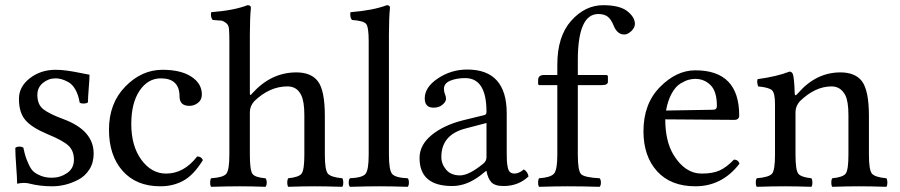

<svg xmlns="http://www.w3.org/2000/svg" viewBox="-20 -718 3469 740"><path d="M39 -148Q44 -153 56 -153Q64 -153 70 -149Q75 -126 78.5 -115Q82 -104 90.5 -85Q99 -66 109 -57Q119 -48 137.5 -40.5Q156 -33 180 -33Q212 -33 238.5 -51Q265 -69 265 -103Q265 -136 244.5 -156Q224 -176 163 -201Q103 -226 78 -255Q53 -284 53 -337Q53 -384 95 -416.5Q137 -449 194 -449Q217 -449 241 -445.5Q265 -442 291.5 -436.5Q318 -431 325 -430Q325 -414 322 -378Q319 -342 319 -324Q315 -319 301 -319Q291 -319 287 -323Q282 -353 270.5 -373Q259 -393 243.5 -401.5Q228 -410 216.5 -413Q205 -416 194 -416Q167 -416 145.5 -398.5Q124 -381 124 -352Q124 -315 147 -297Q170 -279 224 -259Q341 -216 341 -126Q341 -91 324.5 -65Q308 -39 282 -25.5Q256 -12 231 -6Q206 0 182 0Q133 0 91 -11Q84 -13 71 -13Q61 -13 46 -10Q46 -30 42.5 -76.5Q39 -123 39 -148Z M762 -101Q727 -44 687.5 -22Q648 0 598 0Q505 0 452.5 -59.5Q400 -119 400 -218Q400 -320 463 -384.5Q526 -449 606 -449Q677 -449 717.5 -422.5Q758 -396 758 -354Q758 -333 743 -321.5Q728 -310 710 -310Q672 -310 672 -346Q672 -416 600 -416Q550 -416 518 -368.5Q486 -321 486 -240Q486 -155 525 -102Q564 -49 620 -49Q689 -49 740 -115Q756 -115 762 -101Z M943 -286V-122Q943 -62 953 -48Q963 -34 1003 -31Q1008 -26 1008 -14Q1008 -3 1003 2Q947 0 904 0Q860 0 794 2Q790 -2 790 -14Q790 -27 794 -31Q840 -34 852 -48Q864 -62 864 -122V-559Q864 -591 862.5 -607Q861 -623 850 -630.5Q839 -638 833 -638.5Q827 -639 800 -641Q793 -648 793 -663Q793 -665 793.5 -667.5Q794 -670 794 -671Q883 -678 934 -698Q947 -698 947 -688Q943 -648 943 -583V-358Q943 -346 952 -358Q1025 -439 1122 -439Q1179 -439 1205 -405Q1232 -370 1232 -271V-122Q1232 -63 1243.5 -49Q1255 -35 1299 -31Q1303 -27 1303 -14Q1303 -2 1299 2Q1233 0 1193 0Q1147 0 1091 2Q1087 -4 1087 -14Q1087 -25 1091 -31Q1132 -35 1142.5 -49Q1153 -63 1153 -122V-274Q1153 -327 1141 -351Q1125 -385 1088 -385Q1019 -385 960 -328Q943 -309 943 -286Z M1401 -122V-559Q1401 -614 1391 -626Q1381 -638 1337 -641Q1330 -647 1330 -663Q1330 -669 1331 -671Q1418 -678 1471 -698Q1483 -698 1483 -688Q1479 -648 1479 -583V-122Q1479 -62 1491.5 -47.5Q1504 -33 1551 -31Q1556 -27 1556 -14Q1556 -2 1551 2Q1487 0 1441 0Q1397 0 1329 2Q1324 -2 1324 -14Q1324 -27 1329 -31Q1376 -33 1388.5 -47.5Q1401 -62 1401 -122Z M1855 -244 1775 -223Q1681 -199 1681 -113Q1681 -86 1699.5 -64Q1718 -42 1753 -42Q1787 -42 1841 -86Q1855 -96 1855 -112ZM1691 -375Q1691 -364 1695 -355Q1699 -346 1699 -337Q1699 -326 1685.5 -314.5Q1672 -303 1651 -303Q1617 -303 1617 -339Q1617 -382 1668 -416Q1719 -450 1781 -450Q1933 -450 1933 -281V-134Q1933 -111 1933.5 -100Q1934 -89 1936.5 -75Q1939 -61 1945.5 -55Q1952 -49 1963 -49Q1980 -49 1999 -65Q2014 -56 2017 -38Q1978 -1 1921 -1Q1887 -1 1873.5 -16Q1860 -31 1855 -59H1853L1833 -43Q1779 -1 1723 -1Q1597 -1 1597 -109Q1597 -159 1643 -197Q1689 -235 1763 -254L1849 -275Q1855 -278 1855 -287Q1855 -417 1773 -417Q1740 -417 1715.5 -407Q1691 -397 1691 -375Z M2207 -122Q2207 -60 2219.5 -47Q2232 -34 2291 -31Q2296 -26 2296 -14Q2296 -3 2291 2Q2221 0 2168 0Q2128 0 2058 2Q2054 -2 2054 -14Q2054 -27 2058 -31Q2102 -34 2115 -48.5Q2128 -63 2128 -122V-390H2059Q2054 -390 2054 -396V-409Q2054 -429 2077 -429H2128V-469Q2128 -578 2181.5 -638Q2235 -698 2305 -698Q2365 -698 2395 -677Q2427 -653 2427 -626Q2427 -611 2413 -598Q2399 -585 2386 -585Q2360 -585 2346 -617Q2336 -643 2322.5 -653.5Q2309 -664 2286 -664Q2207 -664 2207 -486V-429H2315Q2323 -429 2323 -423V-403Q2323 -390 2300 -390H2207Z M2547 -292 2728 -295Q2743 -295 2743 -309Q2743 -366 2718.5 -390Q2694 -414 2660 -414Q2647 -414 2634 -410.5Q2621 -407 2602.5 -396Q2584 -385 2569 -358Q2554 -331 2547 -292ZM2660 0Q2565 0 2512.5 -58Q2460 -116 2460 -212Q2460 -318 2523.5 -382.5Q2587 -447 2660 -447Q2829 -447 2829 -273Q2829 -256 2810 -256L2544 -258Q2544 -174 2576 -121Q2620 -49 2685 -49Q2727 -49 2753.5 -61Q2780 -73 2809 -103Q2826 -102 2830 -87Q2763 0 2660 0Z M3055 -358Q3125 -439 3219 -439Q3276 -439 3302 -405Q3329 -369 3329 -271V-122Q3329 -63 3340.5 -49Q3352 -35 3396 -31Q3400 -27 3400 -14Q3400 -2 3396 2Q3336 0 3290 0Q3248 0 3188 2Q3184 -2 3184 -14Q3184 -27 3188 -31Q3229 -35 3239.5 -49Q3250 -63 3250 -122V-274Q3250 -327 3238 -351Q3220 -385 3185 -385Q3122 -385 3063 -328Q3046 -309 3046 -286V-122Q3046 -63 3056.5 -49Q3067 -35 3107 -31Q3111 -27 3111 -14Q3111 -2 3107 2Q3047 0 3007 0Q2957 0 2897 2Q2893 -2 2893 -14Q2893 -27 2897 -31Q2944 -35 2955.5 -48.5Q2967 -62 2967 -122V-317Q2967 -359 2955.5 -370Q2944 -381 2902 -385Q2896 -402 2900 -413Q2974 -423 3023 -442Q3031 -442 3035 -434Q3041 -422 3043 -358Q3043 -344 3055 -358Z"/></svg>

Font: Triodion Unicode
Style: Normal
Weight: 400
Version: Version 1.1